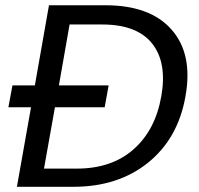

<svg xmlns="http://www.w3.org/2000/svg" viewBox="-20 -717 765 737"><path d="M384.8 -696.8Q556.6 -696.8 638.9 -603Q721.2 -509.3 691.9 -347.2Q663.6 -185.5 548.6 -92.8Q433.6 0 262.2 0H44.9L99.1 -305.2H12.2L27.8 -389.2H113.8L168 -696.8ZM148.9 -69.8H274.9Q408.7 -69.8 492.4 -143.6Q576.2 -217.3 599.1 -347.2Q622.1 -476.6 564 -549.8Q505.9 -623 372.1 -623H247.1L206.1 -389.2H397L381.8 -305.2H190.9Z"/></svg>

Font: SVN-Poppins
Style: Italic
Weight: 400
Italic angle: -10°
Designer: Ninad Kale (Devanagari), Jonny Pinhorn (Latin)
Foundry: Indian Type Foundry
Version: Version 3.002 2017